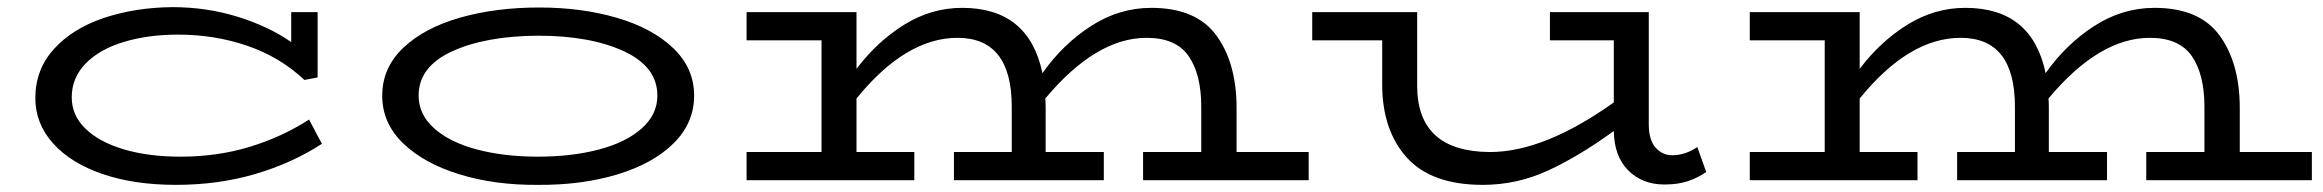

<svg xmlns="http://www.w3.org/2000/svg" viewBox="-20 -505 6508 538"><path d="M882 -102Q799 -48 695.5 -17.5Q592 13 473 13Q356 13 267 -17.5Q178 -48 128.5 -103.5Q79 -159 79 -230Q79 -310 131 -367.5Q183 -425 270.5 -454.5Q358 -484 463 -485Q559 -485 646 -458Q733 -431 796 -387V-471H870V-288L833 -281Q765 -345 673.5 -376.5Q582 -408 479 -408Q395 -408 327 -387.5Q259 -367 220 -327Q181 -287 181 -232Q181 -182 219.5 -144.5Q258 -107 327 -86.5Q396 -66 486 -66Q589 -66 679.5 -93.5Q770 -121 846 -170Z M1051 -237Q1051 -315 1110 -371Q1169 -427 1269 -455.5Q1369 -484 1491 -484Q1610 -484 1709 -455Q1808 -426 1866.5 -370Q1925 -314 1925 -237Q1925 -160 1867 -103Q1809 -46 1709 -16Q1609 14 1487 13Q1367 14 1267.5 -16.5Q1168 -47 1109.5 -103.5Q1051 -160 1051 -237ZM1822 -237Q1822 -318 1728 -361.5Q1634 -405 1487 -405Q1340 -404 1246.5 -361Q1153 -318 1153 -237Q1153 -184 1197 -145Q1241 -106 1317 -86Q1393 -66 1487 -66Q1582 -66 1658 -86Q1734 -106 1778 -145Q1822 -184 1822 -237Z M3647 -79V0H3183V-79H3346V-206Q3346 -297 3310.5 -348Q3275 -399 3193 -399Q3051 -399 2909 -229Q2910 -220 2910 -202V-79H3073V0H2653V-79H2815V-206Q2815 -399 2663 -399Q2518 -399 2380 -229V-79H2542V0H2072V-79H2282V-392H2072V-471H2380V-312Q2438 -389 2514 -436Q2590 -483 2676 -483Q2863 -483 2901 -300Q2958 -381 3037 -432Q3116 -483 3206 -483Q3332 -483 3388.5 -405.5Q3445 -328 3445 -202V-79Z M4761 -23Q4736 -6 4708.5 3Q4681 12 4644 12Q4582 12 4542.5 -27.5Q4503 -67 4502 -138Q4406 -68 4318.5 -27.5Q4231 13 4135 13Q3991 13 3922 -63.5Q3853 -140 3853 -269V-392H3657V-471H3951V-265Q3951 -80 4155 -79Q4307 -79 4502 -218V-392H4323V-471H4600V-157Q4600 -113 4619 -91.5Q4638 -70 4666 -70Q4702 -70 4736 -93Z M6458 -79V0H5994V-79H6157V-206Q6157 -297 6121.5 -348Q6086 -399 6004 -399Q5862 -399 5720 -229Q5721 -220 5721 -202V-79H5884V0H5464V-79H5626V-206Q5626 -399 5474 -399Q5329 -399 5191 -229V-79H5353V0H4883V-79H5093V-392H4883V-471H5191V-312Q5249 -389 5325 -436Q5401 -483 5487 -483Q5674 -483 5712 -300Q5769 -381 5848 -432Q5927 -483 6017 -483Q6143 -483 6199.5 -405.5Q6256 -328 6256 -202V-79Z"/></svg>

Font: BioRhyme Expanded
Style: Regular
Weight: 400
Width: 7
Designer: Aoife Mooney
Foundry: Aoife Mooney Type
Version: Version 1.000